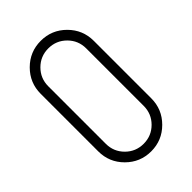

<svg xmlns="http://www.w3.org/2000/svg" viewBox="-203 -726 815 815"><g transform="rotate(-45 204.5 -318.0)"><path d="M45.4 -145.5V-490.7Q45.4 -556.6 92 -603.3Q138.7 -649.9 204.6 -649.9Q270.5 -649.9 317.1 -603.3Q363.8 -556.6 363.8 -490.7V-145.5Q363.8 -79.6 317.1 -33Q270.5 13.7 204.6 13.7Q138.7 13.7 92 -33Q45.4 -79.6 45.4 -145.5ZM90.8 -145.5Q90.8 -98.1 124 -64.9Q157.2 -31.7 204.6 -31.7Q252 -31.7 285.2 -64.9Q318.4 -98.1 318.4 -145.5V-490.7Q318.4 -538.1 285.2 -571.3Q252 -604.5 204.6 -604.5Q157.2 -604.5 124 -571.3Q90.8 -538.1 90.8 -490.7Z"/></g></svg>

Font: OpenGost Type A TT
Style: Regular
Weight: 400
Version: Version 0.3